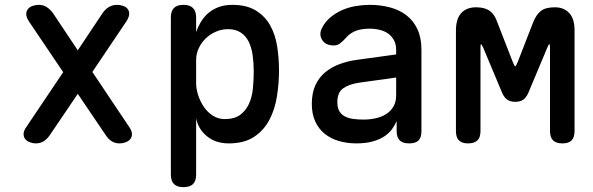

<svg xmlns="http://www.w3.org/2000/svg" viewBox="-20 -580 2440 790"><path d="M500 -492 360 -284 512 -57Q523 -41 523 -28.5Q523 -16 516 -7.5Q509 1 497 5.5Q485 10 472 10Q454 10 440 1.5Q426 -7 415 -24L300 -194L185 -24Q174 -8 160 1Q146 10 127 10Q115 10 103 5.5Q91 1 84 -7.5Q77 -16 77 -28.5Q77 -41 88 -57L240 -283L99 -492Q88 -509 88 -522Q88 -535 95.5 -543.5Q103 -552 115 -556Q127 -560 139 -560Q158 -560 172 -551Q186 -542 198 -526L300 -373L402 -526Q414 -543 428.5 -551.5Q443 -560 462 -560Q474 -560 486 -556Q498 -552 505 -543.5Q512 -535 511.5 -522Q511 -509 500 -492Z M735 -560Q761 -560 774 -547Q787 -534 787 -508V-448Q796 -473 809 -493.5Q822 -514 840 -528.5Q858 -543 881.5 -551.5Q905 -560 936 -560Q995 -560 1033 -536.5Q1071 -513 1092 -475Q1113 -437 1120.5 -388.5Q1128 -340 1128 -290Q1128 -237 1119.5 -183.5Q1111 -130 1088.5 -87Q1066 -44 1025.5 -17Q985 10 921 10Q868 10 832 -19Q796 -48 787 -93V138Q787 165 774 177.5Q761 190 735 190Q709 190 696 177.5Q683 165 683 138V-508Q683 -534 695.5 -547Q708 -560 735 -560ZM918 -460Q892 -460 868 -449.5Q844 -439 826 -421.5Q808 -404 797.5 -381Q787 -358 787 -333V-239Q787 -214 795.5 -188Q804 -162 819 -140Q834 -118 856 -104Q878 -90 904 -90Q944 -90 967.5 -107Q991 -124 1004 -152Q1017 -180 1020.5 -215Q1024 -250 1024 -286Q1024 -321 1019.5 -353Q1015 -385 1003 -409Q991 -433 970 -446.5Q949 -460 918 -460Z M1610 -356V-375Q1610 -398 1601 -414.5Q1592 -431 1577.5 -441.5Q1563 -452 1543 -457Q1523 -462 1501 -462Q1468 -462 1445 -453.5Q1422 -445 1406 -427Q1399 -419 1392.5 -413Q1386 -407 1380.5 -402.5Q1375 -398 1368.5 -395.5Q1362 -393 1354 -393Q1319 -393 1305 -416.5Q1291 -440 1306 -467Q1319 -492 1340.5 -509.5Q1362 -527 1388 -538.5Q1414 -550 1443.5 -555Q1473 -560 1501 -560Q1546 -560 1585 -549.5Q1624 -539 1652.5 -517Q1681 -495 1697.5 -460Q1714 -425 1714 -376V-41Q1714 -14 1702 -2Q1690 10 1663.5 10Q1637 10 1624.5 -2.5Q1612 -15 1612 -41V-82Q1605 -65 1593 -48.5Q1581 -32 1561.5 -19Q1542 -6 1513.5 2Q1485 10 1447 10Q1407 10 1373.5 0Q1340 -10 1315.5 -30Q1291 -50 1277 -80.5Q1263 -111 1263 -152Q1263 -198 1278 -230Q1293 -262 1318.5 -283Q1344 -304 1378 -316.5Q1412 -329 1450 -334ZM1610 -261 1459 -240Q1417 -234 1392.5 -217Q1368 -200 1368 -159Q1368 -136 1376.5 -122Q1385 -108 1400 -100.5Q1415 -93 1434.5 -90.5Q1454 -88 1476 -88Q1502 -88 1526.5 -93.5Q1551 -99 1569.5 -111Q1588 -123 1599 -142Q1610 -161 1610 -187Z M2344 -41Q2344 -15 2332 -2.5Q2320 10 2294 10Q2268 10 2255.5 -2.5Q2243 -15 2243 -41V-382Q2243 -397 2241 -398H2240Q2237 -397 2231 -382L2156 -203Q2148 -182 2135 -171.5Q2122 -161 2100 -161Q2078 -161 2065 -171.5Q2052 -182 2044 -203L1969 -382Q1962 -398 1959 -398Q1957 -398 1957 -382V-41Q1957 -15 1944.5 -2.5Q1932 10 1906 10Q1880 10 1868 -2.5Q1856 -15 1856 -41V-454Q1856 -503 1878 -526.5Q1900 -550 1939 -550Q1958 -550 1972 -546Q1986 -542 1996 -534.5Q2006 -527 2013.5 -515.5Q2021 -504 2026 -489L2089 -327Q2097 -307 2100 -307Q2103 -307 2111 -327L2174 -489Q2186 -519 2205 -534.5Q2224 -550 2263 -550Q2300 -550 2322 -526.5Q2344 -503 2344 -456Z"/></svg>

Font: Maple Mono Normal NL Medium
Style: Regular
Weight: 500
Monospace: yes
Designer: subframe7536
Version: Version 7.000